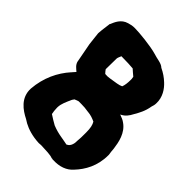

<svg xmlns="http://www.w3.org/2000/svg" viewBox="-204 -785 881 881"><g transform="rotate(45 236.5 -344.5)"><path d="M1 -157C-2 -95 46 -62 84 -43L102 -32C126 -19 160 -8 203 -6H204C208 -6 209 -6 218 -7C247 -6 282 -5 294 1H299L300 2H306C347 4 382 -8 405 -35C439 -71 469 -122 469 -192V-196C467 -207 466 -218 465 -230V-231C460 -268 451 -319 409 -347C400 -354 388 -358 375 -363C375 -363 378 -364 379 -365C397 -374 409 -390 418 -408C431 -431 445 -454 451 -491C453 -498 456 -505 456 -516C458 -557 435 -590 413 -610C397 -625 380 -637 357 -648C342 -663 314 -663 288 -672C250 -683 172 -691 142 -691C128 -691 118 -689 105 -685C69 -675 57 -643 49 -624L47 -621V-618C45 -600 41 -577 40 -556V-554L47 -492L65 -397V-396C70 -378 83 -370 95 -359C92 -355 82 -344 80 -342V-341H79C37 -294 7 -233 1 -157ZM148 -179V-184C149 -207 159 -227 170 -252C171 -254 174 -259 178 -264C186 -267 192 -269 197 -271H215C230 -271 244 -270 261 -267H262C283 -265 295 -260 311 -253C319 -240 323 -223 323 -195V-188C323 -171 323 -153 321 -136V-133C321 -124 319 -115 315 -107C309 -97 308 -97 298 -91C287 -93 274 -96 255 -99C237 -102 218 -107 198 -115C185 -122 164 -135 152 -143C150 -153 148 -166 148 -179ZM181 -463C181 -485 182 -509 182 -534C183 -541 187 -548 190 -556L235 -555L266 -553C275 -545 285 -536 295 -528C295 -526 296 -521 297 -516V-508C297 -491 295 -473 290 -461C277 -454 256 -452 225 -447C213 -445 207 -445 195 -446C190 -451 186 -456 181 -463Z"/></g></svg>

Font: Vapor
Style: Blk
Weight: 900
Foundry: Cannot Into Space Fonts
Version: Version 0.179